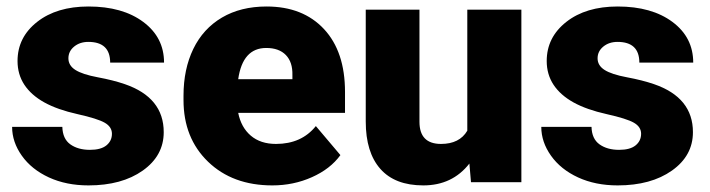

<svg xmlns="http://www.w3.org/2000/svg" viewBox="-20 -558 2173 588"><path d="M322.8 -148.4Q322.8 -169.4 300.8 -182.1Q278.8 -194.8 217.3 -208.5Q155.8 -222.2 115.7 -244.4Q75.7 -266.6 54.7 -298.3Q33.7 -330.1 33.7 -371.1Q33.7 -443.8 93.8 -491Q153.8 -538.1 251 -538.1Q355.5 -538.1 418.9 -490.7Q482.4 -443.4 482.4 -366.2H317.4Q317.4 -429.7 250.5 -429.7Q224.6 -429.7 207 -415.3Q189.5 -400.9 189.5 -379.4Q189.5 -357.4 210.9 -343.8Q232.4 -330.1 279.5 -321.3Q326.7 -312.5 362.3 -300.3Q481.4 -259.3 481.4 -153.3Q481.4 -81.1 417.2 -35.6Q353 9.8 251 9.8Q183.1 9.8 129.9 -14.6Q76.7 -39.1 46.9 -81.1Q17.1 -123 17.1 -169.4H170.9Q171.9 -132.8 195.3 -116Q218.8 -99.1 255.4 -99.1Q289.1 -99.1 305.9 -112.8Q322.8 -126.5 322.8 -148.4Z M814 9.8Q692.4 9.8 617.2 -62.7Q542 -135.3 542 -251.5V-265.1Q542 -346.2 572 -408.2Q602.1 -470.2 659.7 -504.2Q717.3 -538.1 796.4 -538.1Q907.7 -538.1 972.2 -469Q1036.6 -399.9 1036.6 -276.4V-212.4H709.5Q718.3 -168 748 -142.6Q777.8 -117.2 825.2 -117.2Q903.3 -117.2 947.3 -171.9L1022.5 -83Q991.7 -40.5 935.3 -15.4Q878.9 9.8 814 9.8ZM795.4 -411.1Q723.1 -411.1 709.5 -315.4H875.5V-328.1Q876.5 -367.7 855.5 -389.4Q834.5 -411.1 795.4 -411.1Z M1417.5 -57.1Q1365.2 9.8 1276.4 9.8Q1189.5 9.8 1144.8 -40.8Q1100.1 -91.3 1100.1 -186V-528.3H1264.6V-185.1Q1264.6 -117.2 1330.6 -117.2Q1387.2 -117.2 1411.1 -157.7V-528.3H1576.7V0H1422.4Z M1943.4 -148.4Q1943.4 -169.4 1921.4 -182.1Q1899.4 -194.8 1837.9 -208.5Q1776.4 -222.2 1736.3 -244.4Q1696.3 -266.6 1675.3 -298.3Q1654.3 -330.1 1654.3 -371.1Q1654.3 -443.8 1714.4 -491Q1774.4 -538.1 1871.6 -538.1Q1976.1 -538.1 2039.6 -490.7Q2103 -443.4 2103 -366.2H1938Q1938 -429.7 1871.1 -429.7Q1845.2 -429.7 1827.6 -415.3Q1810.1 -400.9 1810.1 -379.4Q1810.1 -357.4 1831.5 -343.8Q1853 -330.1 1900.1 -321.3Q1947.3 -312.5 1982.9 -300.3Q2102.1 -259.3 2102.1 -153.3Q2102.1 -81.1 2037.8 -35.6Q1973.6 9.8 1871.6 9.8Q1803.7 9.8 1750.5 -14.6Q1697.3 -39.1 1667.5 -81.1Q1637.7 -123 1637.7 -169.4H1791.5Q1792.5 -132.8 1815.9 -116Q1839.4 -99.1 1876 -99.1Q1909.7 -99.1 1926.5 -112.8Q1943.4 -126.5 1943.4 -148.4Z"/></svg>

Font: Sadagaat-English
Style: Regular
Weight: 900
Designer: Ahmed alsheikh
Foundry: Ahmed alsheikh Design
Version: Version 2.137;January 17, 2018;FontCreator 11.0.0.2408 64-bi